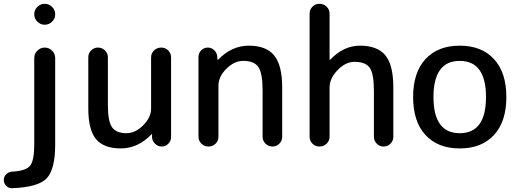

<svg xmlns="http://www.w3.org/2000/svg" viewBox="-33 -770 2718 1009"><path d="M147 -695Q147 -718 163.5 -734Q180 -750 202 -750Q224 -750 240.5 -734Q257 -718 257 -695Q257 -672 240.5 -656Q224 -640 202 -640Q180 -640 163.5 -656Q147 -672 147 -695ZM31 219Q13 220 0 207Q-13 194 -13 176Q-13 158 0 145.5Q13 133 31 132Q104 128 125.5 100.5Q147 73 147 -10V-465Q147 -488 163.5 -504Q180 -520 202 -520Q224 -520 240.5 -504Q257 -488 257 -465V-10Q257 120 212.5 167Q168 214 31 219Z M601 10Q513 10 472 -38.5Q431 -87 431 -200V-469Q431 -490 446 -505Q461 -520 482 -520Q503 -520 518.5 -505Q534 -490 534 -469V-215Q534 -132 556 -101Q578 -70 631 -70Q678 -70 719.5 -111.5Q761 -153 761 -200V-468Q761 -490 776.5 -505Q792 -520 814 -520Q836 -520 851 -505Q866 -490 866 -468V-49Q866 -29 851.5 -14.5Q837 0 817 0Q797 0 782 -14.5Q767 -29 766 -49V-64Q766 -65 765 -65Q764 -65 763 -64Q692 10 601 10Z M1010 -52V-471Q1010 -491 1024.5 -505.5Q1039 -520 1059 -520Q1079 -520 1093.5 -505.5Q1108 -491 1109 -471L1110 -456Q1110 -455 1111 -455Q1112 -455 1113 -456Q1184 -530 1275 -530Q1366 -530 1408 -478.5Q1450 -427 1450 -310V-51Q1450 -30 1435 -15Q1420 0 1399 0Q1378 0 1362.5 -15Q1347 -30 1347 -51V-295Q1347 -385 1325 -417.5Q1303 -450 1245 -450Q1198 -450 1156.5 -408.5Q1115 -367 1115 -320V-52Q1115 -30 1100 -15Q1085 0 1063 0Q1041 0 1025.5 -15Q1010 -30 1010 -52Z M1594 -52V-698Q1594 -720 1609 -735Q1624 -750 1646 -750Q1668 -750 1683.5 -735Q1699 -720 1699 -698V-456Q1699 -455 1700 -455Q1701 -455 1702 -456Q1772 -530 1859 -530Q1950 -530 1992 -479.5Q2034 -429 2034 -310V-51Q2034 -30 2019 -15Q2004 0 1983 0Q1962 0 1947 -15Q1932 -30 1932 -51V-290Q1932 -383 1910 -414Q1888 -445 1829 -445Q1783 -445 1741 -401.5Q1699 -358 1699 -310V-52Q1699 -30 1683.5 -15Q1668 0 1646 0Q1624 0 1609 -15Q1594 -30 1594 -52Z M2521 -260Q2521 -450 2383 -450Q2245 -450 2245 -260Q2245 -70 2383 -70Q2521 -70 2521 -260ZM2563 -60.5Q2498 10 2383 10Q2268 10 2203 -60.5Q2138 -131 2138 -260Q2138 -389 2203 -459.5Q2268 -530 2383 -530Q2498 -530 2563 -459.5Q2628 -389 2628 -260Q2628 -131 2563 -60.5Z"/></svg>

Font: Rounded Mplus 1c Medium
Style: Regular
Weight: 500
Version: Version 1.059.20150529